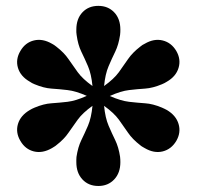

<svg xmlns="http://www.w3.org/2000/svg" viewBox="-20 -780 670 654"><path d="M390 -227.5Q390 -191 369 -168.8Q348 -146.5 315 -146.5Q281.5 -146.5 260.8 -168.8Q240 -191 240 -227.5Q240 -232 240 -236.2Q240 -240.5 240.5 -245.5Q245.5 -279 257 -302.5Q268.5 -326 279.8 -352.2Q291 -378.5 295 -419.5Q261.5 -395.5 244.8 -372.5Q228 -349.5 213.2 -327.8Q198.5 -306 172 -285.5Q168 -282 164.2 -280Q160.5 -278 157 -275.5Q125 -257 95.5 -264.2Q66 -271.5 49.5 -300Q32.5 -328.5 41.2 -357.8Q50 -387 82 -405.5Q85.5 -407.5 89.2 -409.5Q93 -411.5 98 -413.5Q129 -426.5 155.2 -428.2Q181.5 -430 209.8 -433.2Q238 -436.5 275.5 -453.5Q238 -470 209.8 -473.2Q181.5 -476.5 155.2 -478.2Q129 -480 98 -493Q93 -495 89.2 -497Q85.5 -499 82 -501.5Q50 -519.5 41.2 -548.8Q32.5 -578 49.5 -606.5Q66 -635 95.5 -642.2Q125 -649.5 157 -631Q160.5 -629 164.2 -626.8Q168 -624.5 172 -621Q198.5 -600.5 213.2 -578.8Q228 -557 244.8 -534Q261.5 -511 295 -487Q291 -528 279.8 -554.2Q268.5 -580.5 257 -604Q245.5 -627.5 241 -661Q240 -666 240 -670.2Q240 -674.5 240 -679Q240 -716 260.8 -738Q281.5 -760 315 -760Q348 -760 369 -738Q390 -716 390 -679Q390 -674.5 389.8 -670.2Q389.5 -666 389 -661Q384 -627.5 372.5 -604Q361 -580.5 349.8 -554.2Q338.5 -528 334.5 -487Q368 -511 384.8 -534Q401.5 -557 416.2 -578.8Q431 -600.5 457.5 -621Q461.5 -624.5 465.2 -626.8Q469 -629 473 -631Q504.5 -649.5 534 -642.2Q563.5 -635 580.5 -606.5Q597 -578 588.2 -548.8Q579.5 -519.5 548 -501.5Q544 -499 540.2 -497Q536.5 -495 531.5 -493Q500.5 -480 474.2 -478.2Q448 -476.5 419.8 -473.2Q391.5 -470 354 -453Q391.5 -436.5 419.8 -433.2Q448 -430 474.2 -428.2Q500.5 -426.5 531.5 -413.5Q536.5 -411.5 540.2 -409.5Q544 -407.5 548 -405.5Q579.5 -387 588.2 -357.8Q597 -328.5 580.5 -300Q563.5 -271.5 534 -264.2Q504.5 -257 473 -275.5Q469 -278 465.2 -280Q461.5 -282 457.5 -285.5Q431 -306 416.2 -327.8Q401.5 -349.5 384.8 -372.5Q368 -395.5 334.5 -419.5Q338.5 -378.5 349.8 -352.2Q361 -326 372.5 -302.5Q384 -279 389 -246Q389.5 -240.5 389.8 -236.2Q390 -232 390 -227.5Z"/></svg>

Font: Bodoni* 06pt
Style: Bold
Weight: 700
Version: Version 2.3